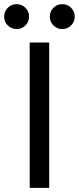

<svg xmlns="http://www.w3.org/2000/svg" viewBox="-33 -905 380 925"><path d="M110 0V-700H204V0ZM47 -765Q22 -765 4.5 -782.5Q-13 -800 -13 -825Q-13 -850 4.5 -867.5Q22 -885 47 -885Q72 -885 89.5 -867.5Q107 -850 107 -825Q107 -800 89.5 -782.5Q72 -765 47 -765ZM267 -765Q242 -765 224.5 -782.5Q207 -800 207 -825Q207 -850 224.5 -867.5Q242 -885 267 -885Q292 -885 309.5 -867.5Q327 -850 327 -825Q327 -800 309.5 -782.5Q292 -765 267 -765Z"/></svg>

Font: Golos Text VF
Style: Regular
Weight: 400
Designer: A.Korolkova, Vitaly Kuzmin
Foundry: ParaType Ltd
Version: Version 2.003